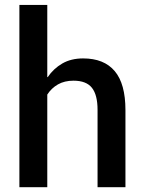

<svg xmlns="http://www.w3.org/2000/svg" viewBox="-20 -782 605 802"><path d="M504 0H387.5V-323Q387.5 -385.5 364 -415.2Q340.5 -445 287 -445Q249.5 -445 222.2 -429.5Q195 -414 177.5 -387V0H61V-761.5H177.5V-460Q177.5 -460 177.5 -460Q177.5 -460 177.5 -460Q177.5 -460 178 -460Q178 -460 178 -460Q178 -460 178 -460Q178 -460 178 -460H178.5Q178.5 -460 178.5 -460Q178.5 -459.5 179 -459.5Q203.5 -495.5 240.2 -516.8Q277 -538 327 -538Q414.5 -538 459.2 -485Q504 -432 504 -322Z"/></svg>

Font: Roberto Sans Medium
Style: Regular
Weight: 500
Designer: Google (font) & Cristiano Sobral (main changes)
Version: Version 1.000;October 12, 2021;FontCreator 14.0.0.2814 64-bi